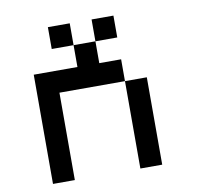

<svg xmlns="http://www.w3.org/2000/svg" viewBox="-92 -978 1183 1082"><g transform="rotate(-10 500.0 -437.5)"><path d="M500 -875H625V-750H500ZM250 -875H375V-750H250ZM625 -500H750V0H625ZM125 -625H375V-750H500V-625H625V-500H250V0H125Z"/></g></svg>

Font: Pixel Operator Mono 8
Style: Regular
Weight: 400
Monospace: yes
Designer: Jayvee Enaguas (HarvettFox96)
Foundry: The Grandoplex Project
Version: Version 1.5.0 (October 25, 2015)